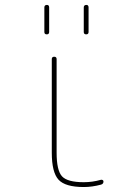

<svg xmlns="http://www.w3.org/2000/svg" viewBox="-20 -750 540 780"><path d="M320.3 9.8Q245.1 9.8 217.8 -20Q190.4 -49.8 190.4 -129.9V-509.8Q190.4 -519.5 200.2 -519.5Q210 -519.5 210 -509.8V-129.9Q210 -57.6 231.9 -33.7Q253.9 -9.8 320.3 -9.8Q355.5 -9.8 389.6 -19.5Q393.6 -20.5 397 -18.6Q400.4 -16.6 400.4 -12.7Q400.4 -2.9 390.6 0Q354.5 9.8 320.3 9.8ZM320.3 -620.1V-719.7Q320.3 -729.5 330.1 -730Q339.8 -730.5 339.8 -719.7V-620.1Q339.8 -610.4 330.1 -610.4Q320.3 -610.4 320.3 -620.1ZM160.2 -620.1V-719.7Q160.2 -729.5 169.9 -730Q179.7 -730.5 179.7 -719.7V-620.1Q179.7 -610.4 169.9 -610.4Q160.2 -610.4 160.2 -620.1Z"/></svg>

Font: Rounded-X Mgen+ 1mn thin
Style: Regular
Weight: 100
Designer: [Source Han Sans]
Ryoko NISHIZUKA  (kana & ideographs); Paul D. Hunt (Latin, Greek & Cyrillic); Wenlong ZHANG  (bopomofo
Version: Version 1.059.20150602